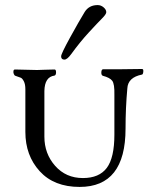

<svg xmlns="http://www.w3.org/2000/svg" viewBox="-20 -724 603 757"><path d="M80 -204V-372Q80 -392 74 -403.5Q68 -415 62 -417.5Q56 -420 41 -425Q37 -426 34.5 -432Q32 -438 33 -444Q34 -450 39 -450Q55 -450 82 -449Q109 -448 126 -448Q138 -448 156 -449Q174 -450 195 -450Q201 -450 201 -439Q201 -428 195 -426Q156 -421 155 -365V-185Q155 -118 197.5 -70Q240 -22 307 -22Q371 -22 401 -62Q431 -102 431 -193V-350Q432 -393 422.5 -405.5Q413 -418 386 -425Q379 -427 379.5 -439Q380 -451 387 -451H459Q474 -451 499 -451.5Q524 -452 540 -452Q546 -452 545 -441.5Q544 -431 540 -430Q484 -419 482 -375Q475 -298 475 -217Q475 13 294 13Q193 13 136.5 -49Q80 -111 80 -204ZM261 -511Q245 -489 234 -489Q221 -489 221 -502Q221 -512 256.5 -576.5Q292 -641 314 -677Q331 -704 365 -704Q378 -704 388.5 -695Q399 -686 399 -676Q399 -668 382.5 -651.5Q366 -635 330.5 -596.5Q295 -558 261 -511Z"/></svg>

Font: EB Garamond 12 All SC
Style: AllSC
Weight: 400
Version: Version 0.016 ; ttfautohint (v0.97) -l 8 -r 50 -G 200 -x 0 -